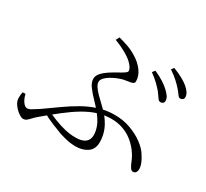

<svg xmlns="http://www.w3.org/2000/svg" viewBox="-148 -972 1297 1206"><g transform="rotate(30 500.0 -369.0)"><path d="M830 -515Q818 -515 808.5 -530Q799 -545 783 -566Q767 -585 744.5 -607Q722 -629 690 -652L705 -671Q745 -653 772 -635.5Q799 -618 817 -601Q836 -583 845.5 -568.5Q855 -554 855 -538Q855 -527 848 -521Q841 -515 830 -515ZM507 -8Q489 -8 470 -10.5Q451 -13 430.5 -18Q410 -23 388 -30Q355 -43 316 -58.5Q277 -74 233 -99L251 -120Q285 -105 323 -90Q361 -75 400.5 -65.5Q440 -56 479 -56Q527 -56 549.5 -74.5Q572 -93 572 -126Q572 -155 559.5 -188.5Q547 -222 511 -266Q490 -292 462 -320.5Q434 -349 413 -377.5Q392 -406 392 -432Q392 -455 410 -475Q428 -495 454 -512Q480 -529 505 -542.5Q530 -556 545 -566Q559 -575 560.5 -583Q562 -591 555 -605Q537 -637 493.5 -664.5Q450 -692 392 -714L405 -739Q441 -730 474.5 -718Q508 -706 538 -687Q579 -663 606 -627Q633 -591 633 -551Q633 -542 626.5 -537Q620 -532 609 -530Q598 -528 584 -526Q570 -524 556 -521Q540 -517 519 -508.5Q498 -500 477.5 -488Q457 -476 443.5 -461.5Q430 -447 430 -431Q430 -416 443 -397Q456 -378 476 -358Q496 -338 517 -318.5Q538 -299 553 -283Q593 -237 610 -194.5Q627 -152 627 -107Q627 -56 592.5 -32Q558 -8 507 -8ZM135 7Q122 7 100.5 -8.5Q79 -24 62.5 -47Q46 -70 46 -93Q46 -105 47 -115Q48 -125 50 -136L71 -137Q77 -107 92.5 -85Q108 -63 124 -63Q132 -63 140 -66Q148 -69 162 -78Q176 -87 200 -102Q254 -140 304.5 -176Q355 -212 405.5 -240.5Q456 -269 510 -286Q564 -303 623 -303Q686 -303 739 -283.5Q792 -264 831.5 -235Q871 -206 891 -174Q909 -146 917.5 -124.5Q926 -103 926 -83Q926 -69 919 -59.5Q912 -50 899 -50Q887 -50 877 -66.5Q867 -83 859 -104Q845 -138 822 -168Q799 -198 768.5 -221.5Q738 -245 699.5 -258Q661 -271 618 -271Q567 -271 520 -256Q473 -241 425 -212.5Q377 -184 324.5 -143Q272 -102 212 -51Q193 -35 181.5 -22Q170 -9 159.5 -1Q149 7 135 7ZM926 -597Q916 -597 905.5 -612.5Q895 -628 878 -647Q861 -666 840 -685Q819 -704 785 -727L799 -745Q838 -730 866 -714.5Q894 -699 912 -684Q951 -651 951 -621Q951 -608 943.5 -602.5Q936 -597 926 -597Z"/></g></svg>

Font: Noto Serif JP ExtraLight Light
Style: Regular
Weight: 300
Version: Version 2.003-H1;hotconv 1.1.1;makeotfexe 2.6.0